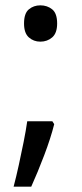

<svg xmlns="http://www.w3.org/2000/svg" viewBox="-20 -570 308 719"><path d="M70 -482Q70 -520 88 -535Q106 -550 131 -550Q157 -550 175.5 -535Q194 -520 194 -482Q194 -446 175.5 -430Q157 -414 131 -414Q106 -414 88 -430Q70 -446 70 -482ZM183 -105Q170 -53 145.5 11.5Q121 76 97 129H31Q41 91 50.5 47.5Q60 4 68.5 -38.5Q77 -81 82 -116H176Z"/></svg>

Font: Noto Sans Sharada
Style: Regular
Weight: 400
Designer: Monotype Design Team
Foundry: Monotype Imaging Inc.
Version: Version 2.006; ttfautohint (v1.8.4.7-5d5b)